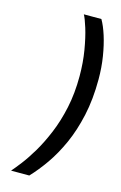

<svg xmlns="http://www.w3.org/2000/svg" viewBox="-128 -767 600 952"><g transform="rotate(15 172.5 -291.0)"><path d="M31 130Q46.5 112.5 72 79.5Q97.5 46.5 126 -1.2Q154.5 -49 180.2 -110.8Q206 -172.5 222 -247.2Q238 -322 238 -410Q238 -480 227.5 -542.2Q217 -604.5 203 -649.5Q189 -694.5 179 -712H269Q286 -683 300.5 -637.5Q315 -592 324 -536Q333 -480 333 -419.5Q333 -317 314.5 -233Q296 -149 265.8 -81.8Q235.5 -14.5 198.8 38Q162 90.5 124.5 130Z"/></g></svg>

Font: Overpass Medium
Style: Italic
Weight: 500
Italic angle: -10°
Designer: Delve Withrington, Dave Bailey, Thomas Jockin
Foundry: Delve Fonts LLC
Version: Version 4.000